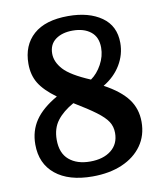

<svg xmlns="http://www.w3.org/2000/svg" viewBox="-83 -799 747 877"><g transform="rotate(-10 290.5 -360.5)"><path d="M506 -569Q506 -515 477.5 -467.5Q449 -420 397 -389Q471 -349 505 -303.5Q539 -258 539 -197Q539 -134 506 -87.5Q473 -41 414 -15.5Q355 10 276 10Q166 10 104.5 -40Q43 -90 43 -179Q43 -242 75.5 -290Q108 -338 178 -378Q123 -418 99.5 -456.5Q76 -495 76 -547Q76 -633 131 -682Q186 -731 292 -731Q388 -731 447 -689.5Q506 -648 506 -569ZM247 -335Q197 -307 170 -271.5Q143 -236 143 -183Q143 -121 179.5 -90Q216 -59 277 -59Q338 -59 374.5 -88Q411 -117 411 -168Q411 -198 396 -221Q381 -244 345.5 -270.5Q310 -297 247 -335ZM345 -427Q375 -448 395.5 -485.5Q416 -523 416 -563Q416 -612 384.5 -637Q353 -662 301 -662Q252 -662 221.5 -639.5Q191 -617 191 -574Q191 -536 223 -500.5Q255 -465 345 -427Z"/></g></svg>

Font: Domine
Style: Regular
Weight: 400
Designer: Pablo Impallari, Rodrigo Fuenzalida, Brenda Gallo
Foundry: Pablo Impallari, Rodrigo Fuenzalida, Brenda Gallo
Version: Version 2.000;September 19, 2022;FontCreator 14.0.0.2877 64-